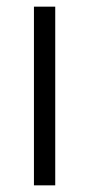

<svg xmlns="http://www.w3.org/2000/svg" viewBox="-20 -504 268 577"><path d="M82 -484H146V53H82Z"/></svg>

Font: Katibeh
Style: Regular
Weight: 400
Designer: Arabic design by Kourosh Beigpour, Latin design by Eduardo Tunni, engineering by Lasse Fister
Version: Version 1.0010g